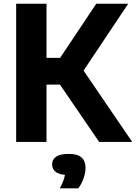

<svg xmlns="http://www.w3.org/2000/svg" viewBox="-20 -760 728 1028"><path d="M511 0 253 -377 495.5 -740H666.5L412 -359L414.5 -401L688 0ZM66.5 0V-740H229V0ZM206.5 -307V-450H317V-307ZM300.5 248.5Q317.5 215.5 324 192.5Q330.5 169.5 330.5 144.5L360 177H348.5Q301 177 280 161.5Q259 146 259 120Q259 94 280.5 79Q302 64 348 64Q395 64 416.5 83.2Q438 102.5 438 138.5Q438 165 427.2 195.5Q416.5 226 399 248.5Z"/></svg>

Font: Encode Sans Condensed Thin
Style: Bold
Weight: 700
Version: Version 3.002